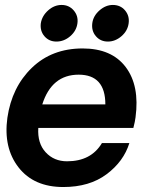

<svg xmlns="http://www.w3.org/2000/svg" viewBox="-20 -751 615 776"><path d="M208 -583Q178.2 -583 159.7 -604.5Q141.1 -626 145 -657.2Q149.9 -687 174.6 -709Q199.2 -731 229 -731Q258.8 -731 277.8 -709Q296.9 -687 293 -657.2Q289.1 -626.5 263.9 -604.7Q238.8 -583 208 -583ZM353 -657.2Q356.9 -687 382.1 -709Q407.2 -731 436 -731Q466.8 -731 485.4 -709Q503.9 -687 500 -657.2Q496.1 -626.5 470.9 -604.7Q445.8 -583 416 -583Q386.2 -583 367.7 -604.5Q349.1 -626 353 -657.2ZM527.8 -276.9Q525.9 -260.7 519 -233.9H134.8Q130.9 -171.9 164.6 -135.5Q198.2 -99.1 251 -99.1Q348.1 -99.1 392.1 -172.9H502.9Q480 -98.6 410.9 -46.9Q341.8 4.9 235.8 4.9Q116.7 4.9 54.9 -74.5Q-6.8 -153.8 9.8 -274.9Q27.8 -398.9 108.9 -477.1Q189.9 -555.2 314 -555.2Q431.2 -555.2 488 -480Q544.9 -404.8 527.8 -276.9ZM297.9 -449.2Q189 -449.2 150.9 -329.1H405.8Q405.8 -449.2 297.9 -449.2Z"/></svg>

Font: Oakes Grotesk
Style: SemiBold Italic
Weight: 600
Designer: Samuel Oakes
Foundry: Samuel Oakes
Version: Version 1.0 | wf-rip DC20170320